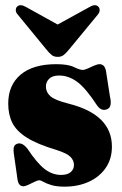

<svg xmlns="http://www.w3.org/2000/svg" viewBox="-20 -704 466 736"><path d="M214 -33.5Q238.5 -33.5 251 -44.2Q263.5 -55 263.5 -71.5Q263.5 -89 250 -102.8Q236.5 -116.5 195.5 -129.5Q123.5 -151 83.5 -176Q43.5 -201 27.5 -232.8Q11.5 -264.5 11.5 -307Q11.5 -377.5 59 -417.8Q106.5 -458 195.5 -458Q240.5 -458 263.2 -447Q286 -436 297 -436Q304.5 -436 316.5 -441.5Q328.5 -447 341 -452.5Q353.5 -458 362 -458Q369.5 -458 376 -453Q382.5 -448 386 -433.5L401.5 -334Q411 -293.5 391 -285.5Q369 -276 352 -300Q309 -366 276 -390.2Q243 -414.5 206.5 -414.5Q181 -414.5 168.5 -402.2Q156 -390 156 -372Q156 -350.5 173.5 -335Q191 -319.5 245.5 -306Q409 -264 409 -142Q409 -94.5 385 -60Q361 -25.5 320 -7Q279 11.5 227.5 11.5Q196.5 11.5 177 5.5Q157.5 -0.5 146.8 -6.8Q136 -13 130.5 -13Q124.5 -13 112.8 -7.2Q101 -1.5 89 4.2Q77 10 69 10Q51 10 47 -17L34 -108.5Q30.5 -128.5 33 -139.2Q35.5 -150 47.5 -153.5Q66 -158.5 85.5 -133.5Q122 -78.5 151.2 -56Q180.5 -33.5 214 -33.5ZM244 -513.5Q233.5 -500.5 224.2 -493.2Q215 -486 201.5 -486Q187 -486 178 -493.2Q169 -500.5 158.5 -513.5L48.5 -647.5Q40 -657 40.5 -665.8Q41 -674.5 46 -679Q58 -690 80 -677L201 -610L323 -677Q344.5 -690 356.5 -679Q361.5 -674.5 362 -665.8Q362.5 -657 354.5 -647.5Z"/></svg>

Font: Fraunces 144pt S050 Black
Style: Regular
Weight: 900
Version: Version 1.000; ttfautohint (v1.8.3)